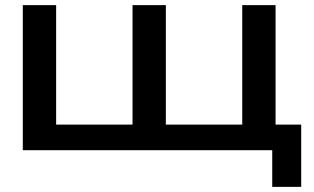

<svg xmlns="http://www.w3.org/2000/svg" viewBox="-20 -586 1223 749"><path d="M1055 -566V-60L1015 -100H1155V143H1042V-32L1064 0H69V-566H199V-60L159 -100H537L497 -60V-566H627V-60L587 -100H965L925 -60V-566Z"/></svg>

Font: Bounded
Style: Regular
Weight: 400
Designer: Vlad Churkin
Version: Version 1.0